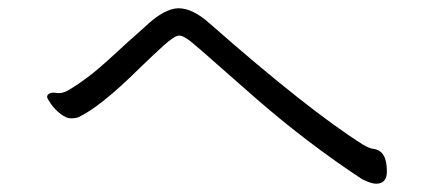

<svg xmlns="http://www.w3.org/2000/svg" viewBox="-20 -552 1040 464"><path d="M329 -486Q377 -532 411.5 -532Q446 -532 487 -495Q726 -285 858 -202Q873 -193 884 -192Q915 -187 915 -138Q915 -108 889 -108Q877 -108 855 -119Q723 -206 601 -312Q547 -359 506.5 -395Q466 -431 445 -448.5Q424 -466 413 -466Q402 -466 376 -442.5Q350 -419 316 -386Q223 -294 170 -269Q163 -266 151.5 -266Q140 -266 126 -277Q112 -288 103 -301Q94 -314 94 -317.5Q94 -321 95 -322Q101 -330 116 -327.5Q131 -325 147 -335Q195 -364 241 -406.5Q287 -449 329 -486Z"/></svg>

Font: LXGW WenKai Mono Lite
Style: Regular
Weight: 400
Monospace: yes
Designer: LXGW / Fontworks Inc.
Foundry: LXGW / Fontworks Inc.
Version: Version 1.520; June 14, 2025